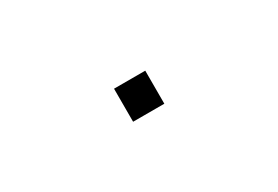

<svg xmlns="http://www.w3.org/2000/svg" viewBox="-7 -275 663 458"><g transform="rotate(-30 325.0 -45.5)"><path d="M282 0V-91H368V0Z"/></g></svg>

Font: Azeret Mono ExtraLight
Style: Regular
Weight: 250
Designer: Martin Vácha
Foundry: Displaay
Version: Version 1.002